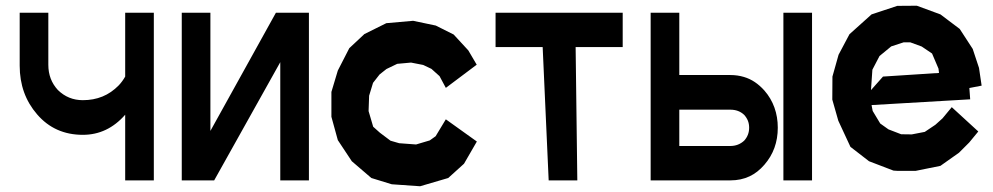

<svg xmlns="http://www.w3.org/2000/svg" viewBox="-20 -645 3470 671"><path d="M109.9 -245.1Q48.8 -315.4 48.8 -415.5V-600.6H148.9V-418.5Q148.9 -366.7 182.1 -330.6Q218.3 -294.9 269.5 -294.9Q306.6 -294.9 337.9 -307.6Q369.1 -320.3 395 -346.7Q408.2 -360.8 417.5 -377.4V-600.6H517.6V-14.6H417.5V-244.1Q356 -173.8 269.5 -173.8Q171.4 -173.8 109.9 -245.1Z M728.5 -14.6H615.2V-600.6H715.3V-187.5L944.3 -600.6H1059.6V-14.6H959.5V-427.7Z M1538.1 -228 1646.5 -150.4 1601.6 -72.8 1546.4 -22.9 1448.2 5.9 1349.1 -1 1277.8 -22.9 1209.5 -81.5 1160.6 -155.3 1138.2 -236.8V-323.7L1160.6 -398.4L1200.7 -476.6L1253.4 -525.9L1330.1 -564L1423.8 -572.3L1502.9 -555.7L1565.4 -524.4L1616.7 -468.8L1646 -418.9L1538.1 -337.9L1516.1 -378.9L1487.8 -404.3L1459 -418L1416.5 -426.3L1368.2 -421.9L1330.6 -403.8L1306.6 -384.8L1283.7 -355.5L1270 -310.5L1268.1 -256.8L1284.2 -202.1L1307.6 -181.2L1344.7 -153.3L1375 -144.5L1434.1 -140.1L1481.9 -154.3L1502.4 -168.9Z M1711.9 -600.6H2156.2V-480.5H1991.7L1997.6 -14.6H1897.5L1876.5 -480.5H1711.9Z M2253.9 -600.6H2354V-382.8H2532.2Q2557.6 -382.8 2580.1 -376Q2600.1 -370.1 2617.9 -358.2Q2635.7 -346.2 2651.4 -328.6Q2674.8 -301.8 2686.5 -269Q2698.2 -236.3 2698.2 -198.7Q2698.2 -123 2651.4 -69.3Q2627.9 -42 2599.6 -28.8Q2569.8 -14.6 2532.2 -14.6H2253.9ZM2532.2 -261.7H2354V-134.8H2532.2Q2560.5 -134.8 2580.6 -153.3Q2598.1 -172.4 2598.1 -198.7Q2598.1 -211.9 2593.8 -222.9Q2589.4 -233.9 2580.6 -243.7Q2570.8 -252.9 2558.8 -257.3Q2546.9 -261.7 2532.2 -261.7ZM2717.8 -600.6H2817.9V-14.6H2717.8Z M3249 -209 3273.9 -231.4 3306.2 -270.5 3398.9 -185.5 3367.2 -147 3331.5 -111.3 3266.6 -65.4 3180.2 -47.9H3116.2L3102.5 -48.8L3017.1 -81.5L2952.1 -131.8L2909.7 -223.1L2888.7 -296.9L2889.2 -377.4L2910.6 -453.6L2948.7 -525.4L3025.9 -594.7L3115.7 -624.5L3184.1 -625L3266.6 -594.7L3334 -543.9L3379.4 -474.1L3401.4 -407.7L3410.6 -345.7L3367.7 -337.4L3370.6 -297.9L3025.9 -277.8L3029.8 -257.3L3056.2 -213.4L3085 -192.9L3129.4 -175.8L3166.5 -175.3L3211.9 -184.1ZM3094.7 -482.9 3053.7 -449.2 3028.8 -401.4 3023.9 -330.1 3065.9 -377.4 3261.7 -390.1 3259.8 -405.3 3237.3 -458 3201.2 -482.4 3161.1 -497.1H3138.2Z"/></svg>

Font: Gap Sans
Style: Black
Weight: 400
Designer: Alexandre Liziard and Etienne Ozeray
Foundry: Interstices.io
Version: Version 1.6.1 - December 3. 2014